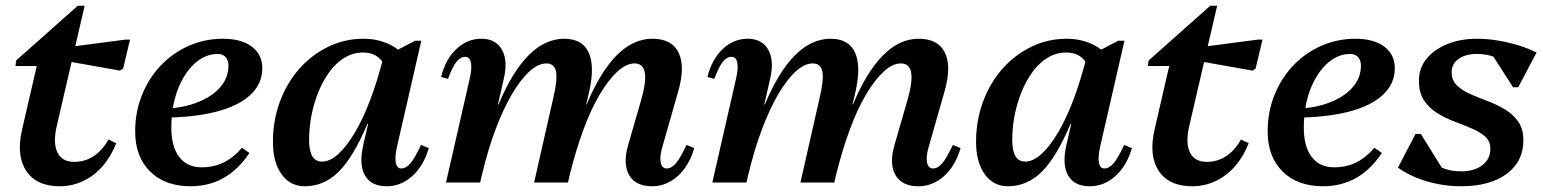

<svg xmlns="http://www.w3.org/2000/svg" viewBox="-20 -636 5377 669"><path d="M188 13Q107 13 71.5 -40.5Q36 -94 57 -185L121 -462L151 -406H34L36 -425L251 -616H275L178 -198Q164 -138 180 -105Q196 -72 239 -72Q276 -72 306.5 -92Q337 -112 358 -150L385 -137Q367 -91 337.5 -57Q308 -23 269.5 -5Q231 13 188 13ZM398 -390 178 -429 188 -468 417 -498H433L409 -397Z M644 13Q555 13 503 -38.5Q451 -90 451 -178Q451 -246 474.5 -304.5Q498 -363 539.5 -407Q581 -451 637 -476Q693 -501 757 -501Q821 -501 857.5 -473.5Q894 -446 894 -398Q894 -344 852 -305Q810 -266 730.5 -246Q651 -226 538 -226V-257Q605 -257 659 -276Q713 -295 744.5 -329Q776 -363 776 -407Q776 -426 766 -437Q756 -448 739 -448Q694 -448 657 -413.5Q620 -379 598.5 -321.5Q577 -264 577 -191Q577 -125 604.5 -89Q632 -53 683 -53Q725 -53 759.5 -70Q794 -87 823 -121L849 -103Q772 13 644 13Z M1042 13Q991 13 961 -29Q931 -71 931 -142Q931 -217 955.5 -282.5Q980 -348 1023 -396.5Q1066 -445 1123.5 -473Q1181 -501 1247 -501Q1291 -501 1329 -485Q1367 -469 1392 -439L1335 -324Q1335 -388 1312.5 -420.5Q1290 -453 1245 -453Q1211 -453 1181.5 -435.5Q1152 -418 1129 -387Q1106 -356 1090 -317Q1074 -278 1065.5 -235Q1057 -192 1057 -148Q1057 -73 1102 -73Q1130 -73 1159 -99.5Q1188 -126 1216.5 -174Q1245 -222 1270 -288Q1295 -354 1315 -433L1365 -421L1332 -204H1260Q1211 -88 1160 -37.5Q1109 13 1042 13ZM1327 13Q1273 13 1251.5 -25Q1230 -63 1246 -132L1319 -450H1342L1426 -494H1448L1364 -128Q1355 -89 1359 -69Q1363 -49 1378 -49Q1395 -49 1410.5 -67.5Q1426 -86 1447 -131L1474 -120Q1456 -58 1416.5 -22.5Q1377 13 1327 13Z M2252 13Q2195 13 2172.5 -25.5Q2150 -64 2168 -128L2215 -291Q2250 -415 2191 -415Q2162 -415 2131 -386.5Q2100 -358 2069.5 -306.5Q2039 -255 2013 -184.5Q1987 -114 1966 -30H1917L1961 -272H2024Q2120 -501 2253 -501Q2321 -501 2344.5 -452.5Q2368 -404 2343 -317L2289 -128Q2278 -92 2282 -70.5Q2286 -49 2303 -49Q2320 -49 2335.5 -67.5Q2351 -86 2372 -131L2399 -120Q2381 -58 2341.5 -22.5Q2302 13 2252 13ZM1534 0 1616 -359Q1625 -396 1621 -417Q1617 -438 1601 -438Q1584 -438 1570 -420Q1556 -402 1541 -361L1517 -368Q1532 -429 1570 -465Q1608 -501 1657 -501Q1707 -501 1728.5 -463.5Q1750 -426 1736 -364L1653 0ZM1611 -30 1655 -272H1717Q1813 -501 1946 -501Q2009 -501 2031 -453.5Q2053 -406 2033 -317L1959 0H1841L1907 -291Q1923 -357 1917.5 -386Q1912 -415 1884 -415Q1855 -415 1824 -386.5Q1793 -358 1763 -306.5Q1733 -255 1706.5 -184.5Q1680 -114 1660 -30Z M3180 13Q3123 13 3100.5 -25.5Q3078 -64 3096 -128L3143 -291Q3178 -415 3119 -415Q3090 -415 3059 -386.5Q3028 -358 2997.5 -306.5Q2967 -255 2941 -184.5Q2915 -114 2894 -30H2845L2889 -272H2952Q3048 -501 3181 -501Q3249 -501 3272.5 -452.5Q3296 -404 3271 -317L3217 -128Q3206 -92 3210 -70.5Q3214 -49 3231 -49Q3248 -49 3263.5 -67.5Q3279 -86 3300 -131L3327 -120Q3309 -58 3269.5 -22.5Q3230 13 3180 13ZM2462 0 2544 -359Q2553 -396 2549 -417Q2545 -438 2529 -438Q2512 -438 2498 -420Q2484 -402 2469 -361L2445 -368Q2460 -429 2498 -465Q2536 -501 2585 -501Q2635 -501 2656.5 -463.5Q2678 -426 2664 -364L2581 0ZM2539 -30 2583 -272H2645Q2741 -501 2874 -501Q2937 -501 2959 -453.5Q2981 -406 2961 -317L2887 0H2769L2835 -291Q2851 -357 2845.5 -386Q2840 -415 2812 -415Q2783 -415 2752 -386.5Q2721 -358 2691 -306.5Q2661 -255 2634.5 -184.5Q2608 -114 2588 -30Z M3492 13Q3441 13 3411 -29Q3381 -71 3381 -142Q3381 -217 3405.5 -282.5Q3430 -348 3473 -396.5Q3516 -445 3573.5 -473Q3631 -501 3697 -501Q3741 -501 3779 -485Q3817 -469 3842 -439L3785 -324Q3785 -388 3762.5 -420.5Q3740 -453 3695 -453Q3661 -453 3631.5 -435.5Q3602 -418 3579 -387Q3556 -356 3540 -317Q3524 -278 3515.5 -235Q3507 -192 3507 -148Q3507 -73 3552 -73Q3580 -73 3609 -99.5Q3638 -126 3666.5 -174Q3695 -222 3720 -288Q3745 -354 3765 -433L3815 -421L3782 -204H3710Q3661 -88 3610 -37.5Q3559 13 3492 13ZM3777 13Q3723 13 3701.5 -25Q3680 -63 3696 -132L3769 -450H3792L3876 -494H3898L3814 -128Q3805 -89 3809 -69Q3813 -49 3828 -49Q3845 -49 3860.5 -67.5Q3876 -86 3897 -131L3924 -120Q3906 -58 3866.5 -22.5Q3827 13 3777 13Z M4134 13Q4053 13 4017.5 -40.5Q3982 -94 4003 -185L4067 -462L4097 -406H3980L3982 -425L4197 -616H4221L4124 -198Q4110 -138 4126 -105Q4142 -72 4185 -72Q4222 -72 4252.5 -92Q4283 -112 4304 -150L4331 -137Q4313 -91 4283.5 -57Q4254 -23 4215.5 -5Q4177 13 4134 13ZM4344 -390 4124 -429 4134 -468 4363 -498H4379L4355 -397Z M4590 13Q4501 13 4449 -38.5Q4397 -90 4397 -178Q4397 -246 4420.5 -304.5Q4444 -363 4485.5 -407Q4527 -451 4583 -476Q4639 -501 4703 -501Q4767 -501 4803.5 -473.5Q4840 -446 4840 -398Q4840 -344 4798 -305Q4756 -266 4676.5 -246Q4597 -226 4484 -226V-257Q4551 -257 4605 -276Q4659 -295 4690.5 -329Q4722 -363 4722 -407Q4722 -426 4712 -437Q4702 -448 4685 -448Q4640 -448 4603 -413.5Q4566 -379 4544.5 -321.5Q4523 -264 4523 -191Q4523 -125 4550.5 -89Q4578 -53 4629 -53Q4671 -53 4705.5 -70Q4740 -87 4769 -121L4795 -103Q4718 13 4590 13Z M5071 13Q5031 13 4991.5 5.5Q4952 -2 4916 -16.5Q4880 -31 4851 -52L4912 -169H4931L5011 -40L4950 -46V-105Q4971 -70 4999.5 -54.5Q5028 -39 5072 -39Q5117 -39 5145 -60.5Q5173 -82 5173 -117Q5173 -144 5155 -160Q5137 -176 5109 -188Q5081 -200 5049 -212Q5017 -224 4988.5 -241.5Q4960 -259 4942 -286Q4924 -313 4924 -355Q4924 -398 4950 -430.5Q4976 -463 5022 -482Q5068 -501 5126 -501Q5162 -501 5198 -495Q5234 -489 5269 -478.5Q5304 -468 5334 -453L5270 -332H5252L5170 -460L5238 -454V-401Q5217 -425 5189.5 -436.5Q5162 -448 5125 -448Q5086 -448 5062 -430.5Q5038 -413 5038 -384Q5038 -357 5056 -339Q5074 -321 5102.5 -308.5Q5131 -296 5163 -284Q5195 -272 5223.5 -255Q5252 -238 5270 -212.5Q5288 -187 5288 -147Q5288 -73 5229.5 -30Q5171 13 5071 13Z"/></svg>

Font: Platypi Light Medium
Style: Italic
Weight: 500
Italic angle: -13°
Version: Version 1.200